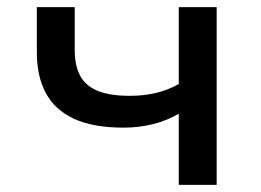

<svg xmlns="http://www.w3.org/2000/svg" viewBox="-20 -517 730 537"><path d="M480 0V-199Q448 -180 408.5 -170Q369 -160 326 -160Q240 -160 186.5 -185Q133 -210 108 -257Q83 -304 83 -371V-497H189V-377Q189 -334 204 -305.5Q219 -277 253 -263Q287 -249 343 -249Q382 -249 416 -257Q450 -265 480 -282V-497H586V0Z"/></svg>

Font: Nunito Sans 7pt SemiExpanded Medium
Style: Regular
Weight: 500
Width: 6
Designer: Vernon Adams
Foundry: Vernon Adams
Version: Version 3.101;gftools[0.9.27]